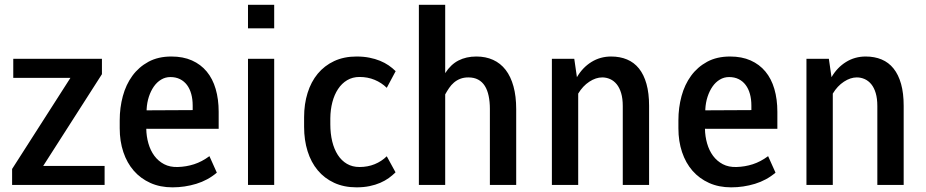

<svg xmlns="http://www.w3.org/2000/svg" viewBox="-20 -782 3916 812"><path d="M411.1 -468.3 162.6 -80.1H422.4V0H31.2V-67.4L277.8 -452.6H36.1V-533.2H411.1Z M709.5 10.3Q657.2 10.3 616 -8.3Q574.7 -26.9 545.9 -59.8Q517.1 -92.8 501.7 -138.7Q486.3 -184.6 486.3 -239.3V-273.4Q486.3 -326.7 499.5 -375.5Q512.7 -424.3 539.8 -461.4Q566.9 -498.5 607.9 -520.8Q648.9 -543 704.6 -543Q754.4 -543 791.7 -526.4Q829.1 -509.8 854.2 -479.5Q879.4 -449.2 892.1 -405.8Q904.8 -362.3 904.8 -309.1V-237.3H606Q604 -237.3 602.3 -237.5Q600.6 -237.8 598.6 -237.3Q599.1 -205.1 607.7 -175.3Q616.2 -145.5 632.8 -123Q649.4 -100.6 674.1 -87.6Q698.7 -74.7 731.9 -75.7Q767.6 -76.7 800.8 -87.4Q834 -98.1 865.7 -121.6L897 -51.8Q858.9 -19.5 810.1 -4.6Q761.2 10.3 709.5 10.3ZM700.7 -456.1Q679.2 -456.1 661.4 -445.3Q643.6 -434.6 630.6 -416Q617.7 -397.5 609.6 -372.8Q601.6 -348.1 600.1 -320.3V-315.4L794.9 -316.4V-335.4Q794.9 -362.3 788.8 -384.5Q782.7 -406.7 770.8 -422.6Q758.8 -438.5 741.2 -447.3Q723.6 -456.1 700.7 -456.1Z M1139.6 -761.7V-662.1H1028.8V-761.7ZM1139.6 -533.2V0H1028.8V-533.2Z M1500.5 -75.7Q1535.2 -75.7 1564.5 -87.6Q1593.8 -99.6 1615.7 -121.1L1652.8 -53.2Q1640.1 -40.5 1624.3 -29.1Q1608.4 -17.6 1588.1 -8.8Q1567.9 0 1543 5.1Q1518.1 10.3 1487.8 10.3Q1434.6 10.3 1393.3 -8.8Q1352.1 -27.8 1323.7 -61.8Q1295.4 -95.7 1280.8 -142.6Q1266.1 -189.5 1266.1 -245.6V-286.6Q1266.1 -341.8 1280.8 -388.9Q1295.4 -436 1323.7 -470.2Q1352.1 -504.4 1393.3 -523.7Q1434.6 -543 1487.8 -543Q1517.6 -543 1542.2 -538.1Q1566.9 -533.2 1587.2 -524.9Q1607.4 -516.6 1623.8 -505.4Q1640.1 -494.1 1653.3 -481L1615.7 -410.6Q1593.8 -432.1 1564.5 -444.3Q1535.2 -456.5 1500.5 -456.5Q1471.2 -456.5 1448.2 -442.9Q1425.3 -429.2 1409.7 -405.5Q1394 -381.8 1385.7 -350.1Q1377.4 -318.4 1377 -282.2V-256.3Q1377 -217.3 1385 -184.1Q1393.1 -150.9 1408.7 -126.7Q1424.3 -102.5 1447.3 -89.1Q1470.2 -75.7 1500.5 -75.7Z M1862.8 -761.7V-472.7Q1886.2 -509.3 1918.9 -526.1Q1951.7 -543 1994.6 -543Q2034.2 -543 2065.4 -528.8Q2096.7 -514.6 2118.4 -486.6Q2140.1 -458.5 2151.6 -416.7Q2163.1 -375 2163.1 -320.3V0H2051.8V-321.3Q2051.8 -351.6 2046.6 -376.2Q2041.5 -400.9 2030.5 -418.5Q2019.5 -436 2002.2 -445.3Q1984.9 -454.6 1960.9 -454.6Q1941.4 -454.6 1926.5 -448.7Q1911.6 -442.9 1899.9 -432.9Q1888.2 -422.9 1879.4 -409.9Q1870.6 -397 1862.8 -382.8V0H1751.5V-761.7Z M2408.7 -533.2 2419.9 -455.6Q2443.8 -496.6 2481.2 -519.8Q2518.6 -543 2564.5 -543Q2602.1 -543 2631.8 -530.5Q2661.6 -518.1 2682.4 -492.2Q2703.1 -466.3 2714.1 -427Q2725.1 -387.7 2725.1 -334.5V0H2613.8V-333.5Q2613.8 -365.2 2606.9 -388.2Q2600.1 -411.1 2588.1 -425.8Q2576.2 -440.4 2560.3 -447.5Q2544.4 -454.6 2526.9 -454.6Q2500 -454.6 2472.4 -436.5Q2444.8 -418.5 2425.3 -386.2V0H2314V-533.2Z M3072.3 10.3Q3020 10.3 2978.8 -8.3Q2937.5 -26.9 2908.7 -59.8Q2879.9 -92.8 2864.5 -138.7Q2849.1 -184.6 2849.1 -239.3V-273.4Q2849.1 -326.7 2862.3 -375.5Q2875.5 -424.3 2902.6 -461.4Q2929.7 -498.5 2970.7 -520.8Q3011.7 -543 3067.4 -543Q3117.2 -543 3154.5 -526.4Q3191.9 -509.8 3217 -479.5Q3242.2 -449.2 3254.9 -405.8Q3267.6 -362.3 3267.6 -309.1V-237.3H2968.8Q2966.8 -237.3 2965.1 -237.5Q2963.4 -237.8 2961.4 -237.3Q2961.9 -205.1 2970.5 -175.3Q2979 -145.5 2995.6 -123Q3012.2 -100.6 3036.9 -87.6Q3061.5 -74.7 3094.7 -75.7Q3130.4 -76.7 3163.6 -87.4Q3196.8 -98.1 3228.5 -121.6L3259.8 -51.8Q3221.7 -19.5 3172.9 -4.6Q3124 10.3 3072.3 10.3ZM3063.5 -456.1Q3042 -456.1 3024.2 -445.3Q3006.3 -434.6 2993.4 -416Q2980.5 -397.5 2972.4 -372.8Q2964.4 -348.1 2962.9 -320.3V-315.4L3157.7 -316.4V-335.4Q3157.7 -362.3 3151.6 -384.5Q3145.5 -406.7 3133.5 -422.6Q3121.6 -438.5 3104 -447.3Q3086.4 -456.1 3063.5 -456.1Z M3485.4 -533.2 3496.6 -455.6Q3520.5 -496.6 3557.9 -519.8Q3595.2 -543 3641.1 -543Q3678.7 -543 3708.5 -530.5Q3738.3 -518.1 3759 -492.2Q3779.8 -466.3 3790.8 -427Q3801.8 -387.7 3801.8 -334.5V0H3690.4V-333.5Q3690.4 -365.2 3683.6 -388.2Q3676.8 -411.1 3664.8 -425.8Q3652.8 -440.4 3637 -447.5Q3621.1 -454.6 3603.5 -454.6Q3576.7 -454.6 3549.1 -436.5Q3521.5 -418.5 3502 -386.2V0H3390.6V-533.2Z"/></svg>

Font: Ufes Sans Medium
Style: Regular
Weight: 500
Designer: Ricardo Esteves & Filipe Motta
Foundry: ProDesignUfes - Ricardo Esteves, Filipe Motta (This is a derivative work, based on Roboto family, by Christian Robertson
Version: Version 2.0